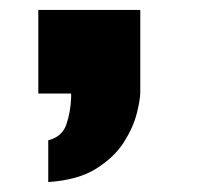

<svg xmlns="http://www.w3.org/2000/svg" viewBox="-20 -188 425 386"><path d="M77 178V94Q105 87 113.5 62Q122 37 123 8V0H57V-168H262V-2Q262 12 255 40Q248 68 229 98Q210 128 173.5 151Q137 174 77 178Z"/></svg>

Font: Panamera Black
Style: Regular
Weight: 900
Designer: Bastien Sozeau
Foundry: NBR — Bastien Sozeau
Version: Version 3.002; ttfautohint (v1.8.4.7-5d5b);gftools[0.9.33]